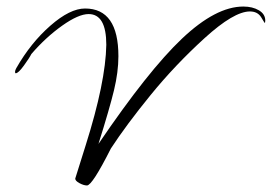

<svg xmlns="http://www.w3.org/2000/svg" viewBox="-20 -503 831 587"><path d="M791 -440Q791 -433 789 -433L778 -451Q767 -468 744 -468Q695 -468 605 -386Q515 -304 440.5 -212.5Q366 -121 319 -49Q262 64 246 64Q236 64 223 57Q210 50 210 43L242 -59Q303 -252 305 -366Q305 -460 251 -460Q220 -460 170 -424.5Q120 -389 76 -338Q70 -326 53 -302.5Q36 -279 28 -279Q26 -279 26 -283.5Q26 -288 30 -295Q74 -372 134 -424.5Q194 -477 240 -477Q342 -477 342 -331Q342 -283 328.5 -227Q315 -171 281 -63Q433 -287 536.5 -385Q640 -483 724 -483Q752 -483 771.5 -471.5Q791 -460 791 -440Z"/></svg>

Font: Qwigley
Style: Regular
Weight: 400
Designer: Robert E. Leuschke
Foundry: Robert E. Leuschke
Version: Version 1.003